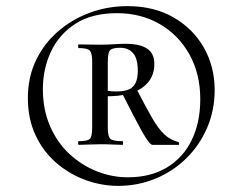

<svg xmlns="http://www.w3.org/2000/svg" viewBox="-20 -745 787 627"><path d="M366 -138Q312 -138 259.5 -157Q207 -176 164 -213Q121 -250 96 -303.5Q71 -357 71 -425Q71 -492 97 -547Q123 -602 169 -642Q215 -682 273.5 -703.5Q332 -725 396 -725Q483 -725 547 -688Q611 -651 646 -589Q681 -527 681 -451Q681 -385 656.5 -328Q632 -271 589 -228.5Q546 -186 488.5 -162Q431 -138 366 -138ZM237 -272Q235 -272 235 -278Q235 -284 237 -284Q266 -284 273.5 -291.5Q281 -299 281 -328V-544Q281 -571 273.5 -579.5Q266 -588 237 -588Q235 -588 235 -594Q235 -600 237 -600Q251 -600 271 -599.5Q291 -599 308 -599Q327 -599 350.5 -600.5Q374 -602 390 -602Q436 -602 460 -586.5Q484 -571 484 -536Q484 -500 463 -475.5Q442 -451 405 -440Q368 -429 318 -431V-450Q376 -441 403 -454Q430 -467 430 -513Q430 -554 414.5 -571.5Q399 -589 373 -589Q350 -589 341 -582.5Q332 -576 332 -541V-328Q332 -299 340.5 -291.5Q349 -284 380 -284Q382 -284 382 -278Q382 -272 380 -272Q366 -272 348 -273Q330 -274 308 -274Q291 -274 270 -273Q249 -272 237 -272ZM397 -166Q472 -166 525 -198Q578 -230 606 -287.5Q634 -345 634 -421Q634 -504 598.5 -567.5Q563 -631 501.5 -666.5Q440 -702 362 -702Q280 -702 226.5 -667.5Q173 -633 146.5 -576.5Q120 -520 120 -454Q120 -387 143.5 -333Q167 -279 207 -242Q247 -205 296.5 -185.5Q346 -166 397 -166ZM478 -272Q468 -272 443 -317Q418 -362 381 -436L428 -450Q457 -394 477.5 -358.5Q498 -323 518 -305Q538 -287 563 -281Q565 -280 565 -276Q565 -272 563 -272Q531 -272 509.5 -272Q488 -272 478 -272Z"/></svg>

Font: Cormorant Medium
Style: Regular
Weight: 500
Designer: Christian Thalmann (Catharsis Fonts)
Foundry: Catharsis Fonts
Version: Version 4.000